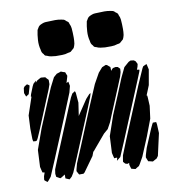

<svg xmlns="http://www.w3.org/2000/svg" viewBox="-85 -840 833 918"><g transform="rotate(-10 331.5 -381.0)"><path d="M251 -412 203 -294 124 -104 93 -31 80 -15 74 -9 67 -14 60 -20V-25L62 -39L68 -56L64 -57L58 -58L56 -65L51 -86L55 -168L90 -266L140 -386L168 -452L191 -497L207 -511L220 -515L228 -518L238 -514L248 -511L251 -503L255 -493L253 -485L247 -465L245 -459L255 -464L257 -454L259 -443ZM582 -414 466 -134 437 -66 418 -51 420 -57 422 -67V-66H414L408 -65L406 -71L401 -92L405 -173L438 -269L479 -367L508 -438L531 -486L555 -507L565 -512L581 -510L589 -504L596 -490L593 -477L587 -461L588 -463H593L600 -461L597 -451ZM485 -401 433 -276 418 -239 401 -208 380 -190 331 -132 316 -114 315 -115 307 -94 256 -23 250 -18H238H229L226 -23L219 -36L221 -46L228 -72L260 -148L334 -328L378 -431L406 -481L426 -504L445 -512L451 -510L465 -498L466 -479L470 -485L476 -491L490 -494L500 -492L510 -482L509 -466L503 -445ZM156 -445 78 -256 64 -224 58 -213 52 -211 40 -212 38 -223 37 -274 40 -338 69 -424 66 -425 69 -436 83 -471 89 -483 103 -496 102 -490 101 -486 109 -495 121 -502 129 -506 140 -505 150 -504 156 -497 164 -489V-480V-468ZM44 -429 37 -447 38 -456 40 -471 45 -478 58 -486 69 -479 68 -472 58 -438ZM618 -283 610 -222 579 -140 541 -49 523 -17 517 -8 508 -3 499 3 490 1 479 -2 475 -15 473 -23 474 -31 465 -28 455 -31 446 -41 447 -49 451 -72 477 -137 582 -390 615 -465 620 -474 630 -479 638 -482 639 -477 644 -455 631 -381 612 -334 615 -333 616 -323ZM285 -357 276 -296 275 -293 325 -368 343 -388 350 -392 349 -387 345 -374 322 -317 223 -79 203 -32 192 -14 180 -3 175 -5 161 -11V-19V-30L144 -19L137 -16L119 -26L117 -41L120 -62L138 -107L237 -347L254 -387L264 -405L278 -414L281 -405ZM639 -147 615 -40 607 -29 594 -22 587 -18 571 -22 565 -23 563 -28 557 -43 559 -54 569 -87 606 -175 615 -194 619 -201H627H635L637 -190ZM392 -733Q395 -737 397.5 -742Q400 -747 403 -750Q406 -753 411.5 -756Q417 -759 421 -760Q428 -763 436.5 -763.5Q445 -764 452 -764Q467 -765 483 -765Q499 -765 513 -762Q516 -761 520 -760.5Q524 -760 527 -758Q529 -757 531 -755Q533 -753 535 -751Q537 -750 539.5 -748Q542 -746 544 -744Q545 -743 546 -740.5Q547 -738 547 -736Q553 -724 554 -713Q555 -701 555.5 -690Q556 -679 556 -667Q556 -660 555.5 -652.5Q555 -645 554 -638Q553 -634 551 -627.5Q549 -621 547 -618Q545 -616 542.5 -614Q540 -612 539 -611Q537 -609 534.5 -607Q532 -605 530 -603Q527 -602 523.5 -601Q520 -600 517 -600Q503 -595 487 -595Q471 -595 456 -595Q445 -596 434.5 -597.5Q424 -599 414 -604Q412 -604 409.5 -605Q407 -606 406 -607Q404 -608 403 -610Q402 -612 401 -614Q399 -616 396.5 -619Q394 -622 393 -625Q392 -628 391 -631.5Q390 -635 390 -638Q384 -660 385.5 -685Q387 -710 392 -733ZM153 -733Q156 -737 158.5 -742Q161 -747 164 -750Q167 -753 172.5 -756Q178 -759 182 -760Q189 -763 197.5 -763.5Q206 -764 213 -764Q228 -765 244 -765Q260 -765 274 -762Q277 -761 281 -760.5Q285 -760 288 -758Q290 -757 292 -755Q294 -753 296 -751Q298 -750 300.5 -748Q303 -746 305 -744Q306 -743 307 -740.5Q308 -738 308 -736Q314 -724 315 -713Q316 -701 316.5 -690Q317 -679 317 -667Q317 -660 316.5 -652.5Q316 -645 315 -638Q314 -634 312 -627.5Q310 -621 308 -618Q306 -616 303.5 -614Q301 -612 300 -611Q298 -609 295.5 -607Q293 -605 291 -603Q288 -602 284.5 -601Q281 -600 278 -600Q264 -595 248 -595Q232 -595 217 -595Q206 -596 195.5 -597.5Q185 -599 175 -604Q173 -604 170.5 -605Q168 -606 167 -607Q165 -608 164 -610Q163 -612 162 -614Q160 -616 157.5 -619Q155 -622 154 -625Q153 -628 152 -631.5Q151 -635 151 -638Q145 -660 146.5 -685Q148 -710 153 -733Z"/></g></svg>

Font: Rubik Marker Hatch
Style: Regular
Weight: 400
Designer: Hubert and Fischer, NaN
Foundry: Hubert & Fischer, NaN
Version: Version 2.200